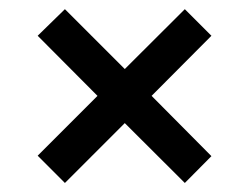

<svg xmlns="http://www.w3.org/2000/svg" viewBox="-20 -572 550 423"><path d="M63 -493.2 123 -551.8 254.9 -419.9 387.2 -551.8 445.8 -493.2 314 -360.8 445.8 -228 387.2 -168.9 254.9 -300.8 123 -168.9 63 -229 194.8 -360.8Z"/></svg>

Font: Aspekta 450
Style: Regular
Weight: 450
Designer: Ivo Dolenc
Version: Version 2.000